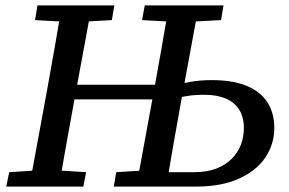

<svg xmlns="http://www.w3.org/2000/svg" viewBox="-20 -687 1063 707"><path d="M555 0 560 -53H695Q743 -53 777 -66.5Q811 -80 833.5 -102.5Q856 -125 867 -154Q878 -183 878 -215Q878 -256 860.5 -283.5Q843 -311 810.5 -324.5Q778 -338 732 -338Q697 -338 669 -333.5Q641 -329 617 -323L621 -372Q644 -379 680.5 -385.5Q717 -392 760 -392Q837 -392 888 -371Q939 -350 964.5 -310.5Q990 -271 990 -216Q990 -156 957 -107Q924 -58 859.5 -29Q795 0 703 0ZM3 0 14 -53 141 -61H171L297 -53L287 0ZM88 0 154 -359Q168 -436 181.5 -513Q195 -590 208 -667H318L252 -309Q238 -232 224 -154.5Q210 -77 197 0ZM109 -613 118 -667H401L392 -613L267 -606H236ZM482 0 548 -359Q562 -436 575.5 -513Q589 -590 602 -667H712L646 -309Q632 -232 618.5 -154.5Q605 -77 592 0ZM503 -613 513 -667H803L794 -613L661 -606H630ZM399 0 408 -53 535 -61H550L545 0ZM203 -321 207 -375H600L597 -321Z"/></svg>

Font: Source Serif 4 Medium
Style: Italic
Weight: 500
Italic angle: -12°
Designer: Frank Grießhammer
Foundry: Adobe Systems Incorporated
Version: Version 4.004;hotconv 1.0.116;makeotfexe 2.5.65601